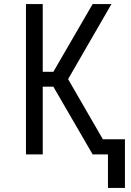

<svg xmlns="http://www.w3.org/2000/svg" viewBox="-20 -755 640 939"><path d="M591 164H508V0H433L241 -331H189V0H107V-735H189V-404H241L433 -735H525L313 -368L483 -74H591Z"/></svg>

Font: Bmono
Style: Regular
Weight: 400
Monospace: yes
Designer: Belleve Invis
Foundry: Belleve Invis
Version: Version 11.2.2; ttfautohint (v1.8.2)